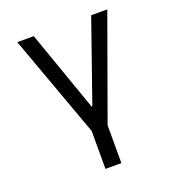

<svg xmlns="http://www.w3.org/2000/svg" viewBox="-134 -646 868 952"><g transform="rotate(-20 300.0 -170.0)"><path d="M260 200H344V0L539 -540H454L305 -114H301L151 -540H64L260 0Z"/></g></svg>

Font: CommitMono
Style: 400Regular
Weight: 400
Monospace: yes
Designer: Eigil Nikolajsen
Foundry: Eigil Nikolajsen
Version: Version 1.143